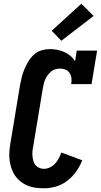

<svg xmlns="http://www.w3.org/2000/svg" viewBox="-20 -1008 544 1036"><path d="M217 8Q194 8 171.5 5Q149 2 128.5 -6.5Q108 -15 91 -28.5Q74 -42 61.5 -60Q49 -78 42 -99Q35 -120 32 -142Q29 -164 30.5 -187.5Q32 -211 36 -234L88 -548Q92 -570 97.5 -592Q103 -614 112 -635.5Q121 -657 133.5 -677.5Q146 -698 164 -714Q182 -730 204.5 -736.5Q227 -743 250 -743Q270 -743 290 -739Q310 -735 327.5 -727Q345 -719 360 -706.5Q375 -694 385 -677L394 -735H504L474 -554H364Q367 -570 365.5 -585.5Q364 -601 356 -613.5Q348 -626 334 -632Q320 -638 304 -638Q292 -638 279 -634.5Q266 -631 256 -622.5Q246 -614 238 -603Q230 -592 224.5 -580Q219 -568 216 -555.5Q213 -543 211 -531L159 -217Q156 -203 155 -190Q154 -177 155.5 -163.5Q157 -150 160.5 -138Q164 -126 172 -116.5Q180 -107 192 -102Q204 -97 217 -97Q233 -97 249 -104.5Q265 -112 277 -125Q289 -138 297 -153.5Q305 -169 311 -185L424 -143Q411 -111 391 -82.5Q371 -54 343 -32.5Q315 -11 282 -1.5Q249 8 217 8ZM311 -788 259 -842 419 -988 485 -922Z"/></svg>

Font: Iosevka Slab Extrabold
Style: Italic
Weight: 800
Italic angle: -9°
Monospace: yes
Designer: Belleve Invis
Foundry: Belleve Invis
Version: Version 11.1.0; ttfautohint (v1.8.3)